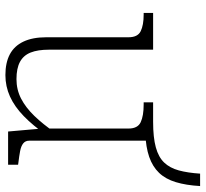

<svg xmlns="http://www.w3.org/2000/svg" viewBox="-45 -706 761 711"><g transform="rotate(90 335.5 -350.5)"><path d="M164 -537V-151Q164 -110 174.5 -83.5Q185 -57 209 -44Q233 -31 273 -31Q312 -31 345 -48Q378 -65 409 -97Q440 -129 471 -174L480 -142Q445 -92 410 -58Q375 -24 337.5 -7Q300 10 258 10Q212 10 181 -6.5Q150 -23 134 -57Q118 -91 118 -141V-446Q118 -480 95.5 -491Q73 -502 34 -502H28V-537ZM431 -537Q489 -537 525.5 -547Q562 -557 582 -578Q602 -599 611 -632Q620 -665 623 -711H669Q666 -659 654.5 -621Q643 -583 620 -559Q597 -535 561 -522.5Q525 -510 473 -508L501 -525V-78Q501 -64 511 -56Q521 -48 539.5 -44.5Q558 -41 583 -38L590 -37V0H467L456 -125V-446Q456 -480 432.5 -491Q409 -502 367 -502H359V-537Z"/></g></svg>

Font: Roboto Serif Thin
Style: Regular
Weight: 250
Designer: Greg Gazdowicz
Foundry: Commercial Type
Version: Version 1.004